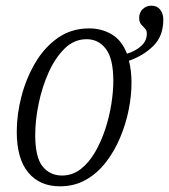

<svg xmlns="http://www.w3.org/2000/svg" viewBox="-20 -646 595 676"><path d="M191 10Q120 10 79.5 -38.5Q39 -87 39 -183Q39 -243 55.5 -306.5Q72 -370 104 -424.5Q136 -479 183.5 -512.5Q231 -546 294 -546Q338 -546 373.5 -525Q409 -504 427 -457Q457 -466 477 -484Q497 -502 497 -528Q497 -539 490.5 -545.5Q484 -552 477 -560Q470 -568 470 -583Q470 -602 482.5 -614Q495 -626 513 -626Q533 -626 544 -612Q555 -598 555 -577Q555 -519 520 -484.5Q485 -450 434 -432Q443 -398 443 -354Q443 -309 433 -259Q423 -209 403 -161.5Q383 -114 353 -75Q323 -36 282.5 -13Q242 10 191 10ZM198 -28Q235 -28 264 -50.5Q293 -73 314.5 -110Q336 -147 350.5 -191Q365 -235 372 -279.5Q379 -324 379 -361Q379 -439 353 -473.5Q327 -508 285 -508Q241 -508 207.5 -475Q174 -442 151 -390.5Q128 -339 116 -280.5Q104 -222 104 -171Q104 -92 130 -60Q156 -28 198 -28Z"/></svg>

Font: Noto Serif Condensed Light
Style: Italic
Weight: 300
Width: 3
Italic angle: -12°
Designer: Monotype Design Team
Foundry: Monotype Imaging Inc.
Version: Version 2.014; ttfautohint (v1.8.4.7-5d5b)